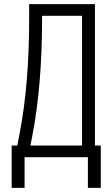

<svg xmlns="http://www.w3.org/2000/svg" viewBox="-20 -755 540 922"><path d="M36 147V-56H63L74 -113Q120 -349 120 -664V-735H436V-56H464V147H402V0H98V147ZM126 -56H374V-679H182V-664Q182 -344 135 -102Z"/></svg>

Font: Iosevka SS01 Light
Style: Regular
Weight: 300
Monospace: yes
Designer: Belleve Invis
Foundry: Belleve Invis
Version: 2.3.3; ttfautohint (v1.8.3)